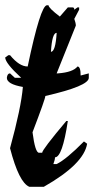

<svg xmlns="http://www.w3.org/2000/svg" viewBox="-20 -718 369 738"><path d="M166.5 -697.8Q166.5 -687.5 210 -654.3L240.7 -689.5H259.3Q265.6 -689.5 265.6 -680.7L277.8 -689.5H284.2V-680.7L265.6 -645.5Q271.5 -628.9 271.5 -619.6L197.8 -436H203.6Q260.7 -440.4 277.8 -462.4Q290 -462.4 290 -427.7L321.3 -436V-418.9Q321.3 -387.2 154.3 -349.1Q154.3 -338.4 105 -209.5Q115.2 -130.9 129.9 -130.9H142.1Q142.1 -142.6 234.9 -252.9H240.7Q219.7 -113.3 191.4 -113.3Q191.4 -104 185.1 -87.4H197.8Q235.8 -106.4 302.7 -174.3L314.9 -165.5Q302.2 -87.4 148.4 0H92.8Q52.7 -16.6 18.6 -148.4Q61.5 -305.2 67.9 -383.8Q6.3 -394.5 6.3 -418.9Q8.3 -436 18.6 -436L37.1 -418.9H61.5Q0 -475.6 0 -497.1L12.2 -505.9H18.6Q54.2 -462.4 86.4 -462.4Q135.7 -697.8 160.6 -697.8ZM175.8 -519Q193.4 -519 197.8 -591.8Q180.2 -591.8 175.8 -519Z"/></svg>

Font: Otrack
Style: Regular
Weight: 400
Designer: Sodina
Foundry: Sodina
Version: Version 2.10 June 16, 2016